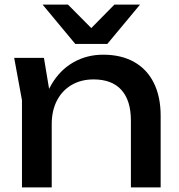

<svg xmlns="http://www.w3.org/2000/svg" viewBox="-20 -819 783 839"><path d="M172 -566 206 -362V0H76V-381L42 -566ZM682 -313V0H552V-292Q552 -380 510.5 -426Q469 -472 389 -472Q334 -472 292.5 -447.5Q251 -423 228.5 -379Q206 -335 206 -276L160 -301Q168 -387 205 -450Q242 -513 300.5 -546.5Q359 -580 431 -580Q510 -580 566.5 -548Q623 -516 652.5 -456Q682 -396 682 -313ZM309 -627 166 -799H277L407 -668H351L480 -799H592L449 -627Z"/></svg>

Font: Unbounded Variable
Style: Regular
Weight: 400
Designer: Luke Prowse, Jean-Baptiste Morizot, Fátima Lázaro, Florian Runge
Foundry: NaN
Version: Version 1.600;FEAKit 1.0